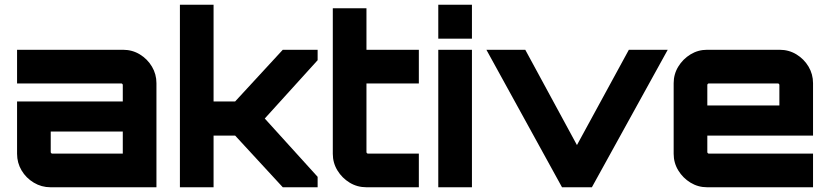

<svg xmlns="http://www.w3.org/2000/svg" viewBox="-20 -790 3503 810"><path d="M193 0Q155 0 122.5 -19.5Q90 -39 71 -71Q52 -103 52 -141V-362H498V-432Q498 -434 496 -436Q494 -438 492 -438H52V-580H499Q538 -580 570 -560.5Q602 -541 621 -509Q640 -477 640 -439V0ZM200 -142H498V-235H194V-148Q194 -146 196 -144Q198 -142 200 -142Z M739 0V-770H881V-362H972L1173 -580H1320V-536L1097 -290L1320 -44V0H1173L972 -218H881V0Z M1526 0Q1487 0 1455 -19.5Q1423 -39 1403.5 -71Q1384 -103 1384 -141V-755H1526V-580H1747V-438H1526V-148Q1526 -146 1528 -144Q1530 -142 1532 -142H1747V0H1526Z M1829 0V-580H1971V0ZM1829 -627V-770H1971V-627Z M2351 0 2032 -580H2196L2414 -178L2633 -580H2797L2477 0Z M2963 0Q2925 0 2893 -19.5Q2861 -39 2841.5 -71Q2822 -103 2822 -141V-439Q2822 -477 2841.5 -509Q2861 -541 2893 -560.5Q2925 -580 2963 -580H3269Q3308 -580 3340 -560.5Q3372 -541 3391 -509Q3410 -477 3410 -439V-218H2964V-148Q2964 -146 2966 -144Q2968 -142 2970 -142H3410V0H2963ZM2964 -345H3268V-432Q3268 -434 3266 -436Q3264 -438 3262 -438H2970Q2968 -438 2966 -436Q2964 -434 2964 -432Z"/></svg>

Font: Orbitron ExtraBold
Style: Regular
Weight: 800
Designer: Matt McInerney
Foundry: The League of Moveable Type
Version: Version 2.001